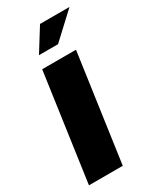

<svg xmlns="http://www.w3.org/2000/svg" viewBox="-182 -712 633 767"><g transform="rotate(-30 134.5 -328.0)"><path d="M-10 0 60 -495H216L146 0ZM77 -550 143 -656H279L165 -550Z"/></g></svg>

Font: Alumni Sans Black
Style: Italic
Weight: 900
Italic angle: -8°
Version: Version 1.016